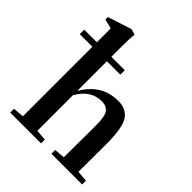

<svg xmlns="http://www.w3.org/2000/svg" viewBox="-219 -845 963 963"><g transform="rotate(45 263.0 -363.0)"><path d="M17.1 0V-26.9L74.7 -31.7V-524.9H-14.6V-556.6H74.7V-655.3L24.4 -667.5V-685.1L151.4 -726.1L181.6 -717.3Q177.7 -679.2 177.7 -636.2V-556.6H272.9V-524.9H177.7V-314.9Q211.9 -371.6 256.3 -398.2Q300.8 -424.8 359.9 -424.8Q387.2 -424.8 407 -415.5Q426.8 -406.2 439 -390.4Q451.2 -374.5 458 -348.4Q464.8 -322.3 467.3 -293.2Q469.7 -264.2 469.7 -223.1Q469.7 -94.2 468.8 -31.7L526.9 -26.9V0H309.1V-26.9L365.2 -31.7Q366.7 -239.7 366.7 -244.6Q366.7 -271 365.7 -287.4Q364.7 -303.7 361.1 -320.1Q357.4 -336.4 350.3 -345.2Q343.3 -354 331.3 -359.6Q319.3 -365.2 301.8 -365.2Q223.1 -365.2 177.7 -283.7V-31.7L235.4 -26.9V0Z"/></g></svg>

Font: Elstob 18pt SemiBold
Style: Regular
Weight: 600
Designer: Peter S. Baker
Version: Version 1.015